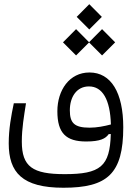

<svg xmlns="http://www.w3.org/2000/svg" viewBox="-20 -675 626 902"><path d="M277.8 207C484.4 207 559.1 141.6 559.1 -77.1C559.1 -240.2 501.5 -334.5 400.4 -334.5C305.7 -334.5 249.5 -251 249.5 -152.3C249.5 -49.8 290 -10.3 384.8 -10.3C450.7 -10.3 476.1 -23.9 490.7 -44.9L500.5 -45.4C498.5 30.8 486.3 78.1 453.6 106C420.4 134.3 367.2 143.1 283.7 143.1C133.3 143.1 82.5 108.4 82.5 -9.8C82.5 -72.8 92.8 -129.4 102.1 -189.9H44.9C32.7 -132.3 21 -69.3 21 -1.5C21 135.3 84.5 207 277.8 207ZM501 -90.3C469.2 -82 435.5 -75.2 400.9 -75.2C328.6 -75.2 308.1 -97.7 308.1 -156.7C308.1 -218.8 339.4 -269 397.9 -269C461.4 -269 497.6 -207.5 501 -90.3ZM459.5 -414.6 521 -476.1 459.5 -538.1 398.4 -476.6 337.4 -538.1 275.9 -476.1 337.4 -414.6 398.4 -475.6ZM399.4 -536.6 458.5 -595.7 399.4 -655.3 340.3 -595.7Z"/></svg>

Font: Cascadia Mono Light
Style: Regular
Weight: 300
Monospace: yes
Designer: Aaron Bell
Foundry: Saja Typeworks
Version: Version 2404.023